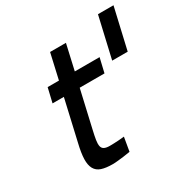

<svg xmlns="http://www.w3.org/2000/svg" viewBox="-161 -834 962 986"><g transform="rotate(-30 320.5 -341.5)"><path d="M279 -414 229 -196Q221 -162 217.5 -139.5Q214 -117 217 -103.5Q220 -90 231.5 -84Q243 -78 264 -78Q275 -78 289 -78.5Q303 -79 317 -80Q333 -81 350 -83L336 -1Q316 2 297 5Q280 7 262 9Q244 11 231 11Q190 11 164.5 2.5Q139 -6 127 -27.5Q115 -49 116 -84.5Q117 -120 130 -174L185 -414H118L138 -499H205L239 -649H333L299 -499H446L426 -414ZM585 -451H493L549 -694H641Z"/></g></svg>

Font: Panefresco 600wt
Style: Italic
Weight: 600
Foundry: Campivisivi & Chank Co
Version: Version 1.000